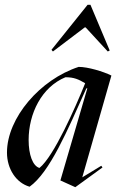

<svg xmlns="http://www.w3.org/2000/svg" viewBox="-20 -762 504 798"><path d="M293 16 406 -66 401 -73 322 -25 443 -448C409 -465 345 -484 307 -484C147 -432 9 -272 9 -128C9 -60 47 -2 103 14C187 -46 260 -219 339 -395H343L231 -12ZM144 -64C116 -72 99 -119 99 -180C99 -290 153 -400 252 -441C288 -441 307 -432 334 -416C294 -317 204 -112 144 -64ZM200 -548 332 -648H336L428 -548L436 -552L356 -742H344L194 -555Z"/></svg>

Font: Mazius Display Extra italic
Style: Regular
Weight: 400
Italic angle: -17°
Designer: Alberto Casagrande & Collletttivo
Foundry: Collletttivo
Version: Version 2.000;Glyphs 3.2 (3217)